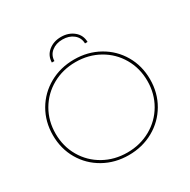

<svg xmlns="http://www.w3.org/2000/svg" viewBox="-190 -1048 1215 1229"><g transform="rotate(-30 418.0 -433.5)"><path d="M59 -350Q59 -450 106 -530.5Q153 -611 235 -657Q317 -703 418 -703Q519 -703 601 -657Q683 -611 730 -530.5Q777 -450 777 -350Q777 -250 730 -169.5Q683 -89 601 -43Q519 3 418 3Q317 3 235 -43Q153 -89 106 -169.5Q59 -250 59 -350ZM757 -350Q757 -444 712.5 -520.5Q668 -597 590.5 -640.5Q513 -684 418 -684Q323 -684 245.5 -640.5Q168 -597 123.5 -520.5Q79 -444 79 -350Q79 -256 123.5 -179.5Q168 -103 245.5 -59.5Q323 -16 418 -16Q513 -16 590.5 -59.5Q668 -103 712.5 -179.5Q757 -256 757 -350ZM418 -870Q473 -870 511 -839Q549 -808 550 -757H531Q530 -800 498 -825.5Q466 -851 418 -851Q370 -851 338 -825.5Q306 -800 305 -757H286Q287 -808 325 -839Q363 -870 418 -870Z"/></g></svg>

Font: iiserrat Thin
Style: Regular
Weight: 100
Designer: Akira Ohta
Foundry: Akira Ohta
Version: Version 1.200;Glyphs 3.3.1 (3343)